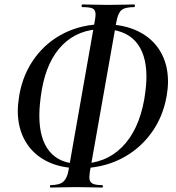

<svg xmlns="http://www.w3.org/2000/svg" viewBox="-20 -745 793 864"><path d="M207 88Q248 88 265 72.5Q282 57 288 23L407 -653Q410 -670 410 -680Q410 -700 397.5 -706.5Q385 -713 351 -713Q347 -713 347 -719Q347 -725 351 -725Q383 -725 401 -724L465 -723L538 -724Q555 -725 584 -725Q587 -725 587 -719Q587 -713 584 -713Q541 -713 525.5 -698.5Q510 -684 503 -643L384 30Q382 48 382 53Q382 72 394.5 80Q407 88 440 88Q443 88 443 93.5Q443 99 440 99Q409 99 391 98L325 97L255 98Q237 99 207 99Q205 99 205 93.5Q205 88 207 88ZM60 -247Q60 -274 67 -318Q84 -413 137 -485Q190 -557 270 -596.5Q350 -636 448 -636Q536 -636 601 -604.5Q666 -573 701 -514.5Q736 -456 736 -378Q736 -348 730 -313Q713 -216 658 -142.5Q603 -69 520.5 -28.5Q438 12 338 12Q252 12 189.5 -20Q127 -52 93.5 -110.5Q60 -169 60 -247ZM629 -297Q639 -359 639 -399Q639 -505 589 -559.5Q539 -614 442 -614Q333 -614 262 -543.5Q191 -473 168 -340Q157 -274 157 -225Q157 -119 203 -63.5Q249 -8 338 -8Q454 -8 529 -83Q604 -158 629 -297Z"/></svg>

Font: Cormorant Infant
Style: Bold Italic
Weight: 700
Italic angle: -10°
Designer: Christian Thalmann (Catharsis Fonts)
Foundry: Catharsis Fonts
Version: Version 4.000